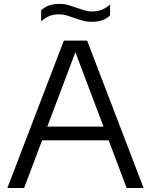

<svg xmlns="http://www.w3.org/2000/svg" viewBox="-20 -944 758 964"><path d="M17 0 300.5 -740H417.5L701 0H616L351.5 -700.5H365.5L101 0ZM168.5 -239.5 189 -308.5H529L549 -239.5ZM440.5 -834.5Q415.5 -834.5 393.8 -840.8Q372 -847 351.5 -854.5Q333 -861 314.8 -866.5Q296.5 -872 277 -872Q248.5 -872 227.5 -863.2Q206.5 -854.5 186.5 -837V-892Q203.5 -908 225.5 -916.2Q247.5 -924.5 278.5 -924.5Q303.5 -924.5 325.2 -918Q347 -911.5 367.5 -904Q386 -897.5 404.2 -892Q422.5 -886.5 442 -886.5Q470.5 -886.5 491.5 -895Q512.5 -903.5 532.5 -921.5V-866.5Q516 -850.5 493.8 -842.5Q471.5 -834.5 440.5 -834.5Z"/></svg>

Font: Encode Sans SemiExpanded
Style: Regular
Weight: 400
Width: 6
Designer: Multiple Designers
Foundry: Impallari Type
Version: Version 3.002